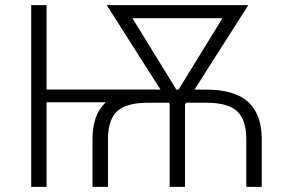

<svg xmlns="http://www.w3.org/2000/svg" viewBox="-20 -731 1121 751"><path d="M162.1 -380.9H584.5V-380.4H607.9L397.5 -710.9H951.2L740.7 -380.4H786.6Q897.5 -380.4 950 -332.8Q1002.4 -285.2 1003.9 -190.9V0H943.4V-190.4Q942.4 -263.2 907.7 -295.7Q873 -328.1 792 -329.1H708L703.6 -321.8V0H643.6V-324.2L640.6 -329.1H559.6Q475.6 -329.1 439.9 -297.4Q404.3 -265.6 402.3 -193.8V0H341.8V-189.9Q342.8 -284.7 394 -331.1H162.1V0H102.1V-710.9H162.1ZM669.9 -380.4H678.2L850.1 -659.7H498Z"/></svg>

Font: Roboto-Light
Style: Regular
Weight: 300
Designer: Google
Version: Version 2.137; 2017